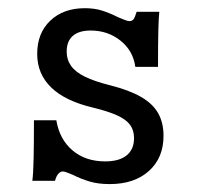

<svg xmlns="http://www.w3.org/2000/svg" viewBox="-20 -447 496 478"><path d="M160.5 -12.1Q153.2 -15.3 146.4 -17.7Q139.5 -20.2 136.3 -20.2Q130.6 -20.2 125.4 -14.5Q120.2 -8.9 116.9 3.2H60.5Q62.9 -14.5 63.7 -52.4Q64.5 -90.3 64.5 -147.6H120.2Q128.2 -100 160.5 -72.6Q192.7 -45.2 241.9 -45.2Q276.6 -45.2 295.2 -60.1Q313.7 -75 313.7 -103.2Q313.7 -122.6 304 -135.9Q294.4 -149.2 272.6 -159.3Q250.8 -169.4 212.1 -179Q142.7 -195.2 107.7 -229Q72.6 -262.9 72.6 -312.9Q72.6 -364.5 105.2 -395.6Q137.9 -426.6 191.1 -426.6Q215.3 -426.6 234.3 -420.6Q253.2 -414.5 274.2 -404Q282.3 -400.8 289.9 -397.6Q297.6 -394.4 302.4 -394.4Q308.9 -394.4 312.5 -399.2Q316.1 -404 320.2 -417.7H376.6Q375 -403.2 374.2 -372.2Q373.4 -341.1 373.4 -280.6H316.9Q311.3 -321 279.8 -346Q248.4 -371 205.6 -371Q176.6 -371 161.3 -357.7Q146 -344.4 146 -318.5Q146 -298.4 156.9 -283.1Q167.7 -267.7 191.5 -256Q215.3 -244.4 254 -234.7Q301.6 -222.6 330.6 -206Q359.7 -189.5 373.4 -165.7Q387.1 -141.9 387.1 -108.9Q387.1 -54 350.8 -21.4Q314.5 11.3 253.2 11.3Q224.2 11.3 202.8 4.8Q181.5 -1.6 160.5 -12.1Z"/></svg>

Font: Playfair Micro SmCond SmLight
Style: Regular
Weight: 360
Width: 4
Designer: Claus Eggers Sørensen
Foundry: Claus Eggers Sørensen
Version: Version 2.100;Glyphs 3.2 (3219)